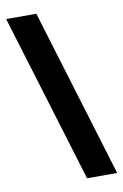

<svg xmlns="http://www.w3.org/2000/svg" viewBox="-98 -854 653 1016"><g transform="rotate(-10 228.5 -346.0)"><path d="M171.9 -797.9 446.8 106H285.2L9.8 -797.9Z"/></g></svg>

Font: Stilu Bold
Style: Italic
Weight: 700
Italic angle: -10°
Designer: Genilson Lima Santos
Foundry: Genilson Lima Santos
Version: Version 1.200;PS 001.200;hotconv 1.0.88;makeotf.lib2.5.64775